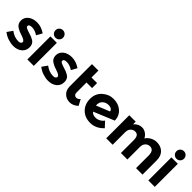

<svg xmlns="http://www.w3.org/2000/svg" viewBox="234 -1958 3168 3168"><g transform="rotate(45 1817.5 -374.5)"><path d="M269 8Q209 8 144 -13.5Q79 -35 27 -77L93 -171Q177 -106 272 -106Q301 -106 318 -117.5Q335 -129 335 -148Q335 -167 311.5 -183Q288 -199 243.5 -213Q199 -227 175.5 -237Q152 -247 122 -266Q61 -304 61 -378.5Q61 -453 121 -500Q181 -547 276 -547Q371 -547 466 -483L410 -383Q340 -431 270.5 -431Q201 -431 201 -393Q201 -372 223 -360Q245 -348 296 -332Q347 -316 368.5 -307.5Q390 -299 420 -281Q476 -247 476 -167.5Q476 -88 417.5 -40Q359 8 269 8Z M741 0H591V-538H741ZM603.5 -606.5Q578 -632 578 -669Q578 -706 603.5 -731.5Q629 -757 666 -757Q703 -757 728.5 -731.5Q754 -706 754 -669Q754 -632 728.5 -606.5Q703 -581 666 -581Q629 -581 603.5 -606.5Z M1081 8Q1021 8 956 -13.5Q891 -35 839 -77L905 -171Q989 -106 1084 -106Q1113 -106 1130 -117.5Q1147 -129 1147 -148Q1147 -167 1123.5 -183Q1100 -199 1055.5 -213Q1011 -227 987.5 -237Q964 -247 934 -266Q873 -304 873 -378.5Q873 -453 933 -500Q993 -547 1088 -547Q1183 -547 1278 -483L1222 -383Q1152 -431 1082.5 -431Q1013 -431 1013 -393Q1013 -372 1035 -360Q1057 -348 1108 -332Q1159 -316 1180.5 -307.5Q1202 -299 1232 -281Q1288 -247 1288 -167.5Q1288 -88 1229.5 -40Q1171 8 1081 8Z M1550 -699V-538H1680V-421H1550V-189Q1550 -158 1566 -140.5Q1582 -123 1604 -123Q1646 -123 1675 -161L1731 -56Q1661 8 1583.5 8Q1506 8 1452.5 -43Q1399 -94 1399 -182V-699Z M2063 -115Q2106 -115 2146.5 -136.5Q2187 -158 2211 -194L2297 -101Q2194 8 2064.5 8Q1935 8 1858 -71Q1781 -150 1781 -272.5Q1781 -395 1865.5 -471Q1950 -547 2060 -547Q2170 -547 2244 -485Q2318 -423 2324 -325V-306L1966 -158Q2000 -115 2063 -115ZM2068 -417Q2013 -417 1970.5 -381Q1928 -345 1928 -281Q1928 -269 1929 -263L2163 -358Q2150 -417 2068 -417Z M2925 -290V0H2774V-294Q2774 -358 2754.5 -388Q2735 -418 2691.5 -418Q2648 -418 2614.5 -385.5Q2581 -353 2581 -290V0H2431V-538H2581V-477Q2643 -547 2723 -547Q2774 -547 2815.5 -517Q2857 -487 2878 -444Q2909 -493 2961.5 -520Q3014 -547 3067 -547Q3162 -547 3220 -490.5Q3278 -434 3278 -327V0H3127V-294Q3127 -418 3036 -418Q2991 -418 2958 -385.5Q2925 -353 2925 -290Z M3564 0H3414V-538H3564ZM3426.5 -606.5Q3401 -632 3401 -669Q3401 -706 3426.5 -731.5Q3452 -757 3489 -757Q3526 -757 3551.5 -731.5Q3577 -706 3577 -669Q3577 -632 3551.5 -606.5Q3526 -581 3489 -581Q3452 -581 3426.5 -606.5Z"/></g></svg>

Font: Montserrat Alternates
Style: Bold
Weight: 700
Version: Version 2.001